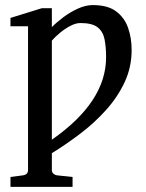

<svg xmlns="http://www.w3.org/2000/svg" viewBox="-20 -514 570 752"><path d="M21 217.8V179.2L68.8 172.9Q89.8 170.4 89.8 151.9V-411.1H21V-443.8L144 -481.9H183.1V-407.7Q201.2 -426.3 227.8 -446.3Q254.4 -466.3 284.9 -480.2Q315.4 -494.1 343.8 -494.1Q401.9 -494.1 434.8 -469.5Q467.8 -444.8 481.7 -404.8Q495.6 -364.7 495.6 -318.4Q495.6 -251 468.3 -192.4Q440.9 -133.8 395.5 -83.3Q350.1 -32.7 294.7 9.3Q239.3 51.3 183.1 85.9V151.9Q183.1 161.1 189.5 166.5Q195.8 171.9 205.1 172.9L264.2 179.2V217.8ZM183.1 33.2Q395.5 -114.7 395.5 -289.6Q395.5 -330.6 389.4 -360.6Q383.3 -390.6 362.1 -407.2Q340.8 -423.8 294.9 -423.8Q276.9 -423.8 255.9 -412.8Q234.9 -401.9 215.6 -386Q196.3 -370.1 183.1 -355Z"/></svg>

Font: Charis
Style: Regular
Weight: 400
Designer: Walt Agee, Miriam Martin, Annie Olsen, Victor Gaultney, Lorna Priest, Alan Ward, Bob Hallissy, Martin Hosken, Sharon Cor
Foundry: SIL Global
Version: Version 7.000